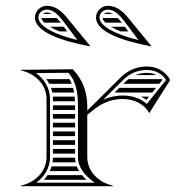

<svg xmlns="http://www.w3.org/2000/svg" viewBox="-20 -640 625 660"><path d="M122.2 -578C123 -573.3 126.5 -567.8 132.6 -562H188.8C188.4 -562.4 188.1 -562.9 187.8 -563.3C183.5 -568.7 179.2 -573.7 175.1 -578ZM151.7 -548C160.6 -542.6 171.4 -537.2 184.2 -532H211.2C207.2 -537.3 203.2 -542.7 199.2 -548ZM127.7 -592H158.1C152.5 -595.2 146.9 -597 141 -597C135.7 -597 131.1 -595 127.7 -592ZM332.2 -578C333 -573.3 336.5 -567.8 342.6 -562H398.8C398.4 -562.4 398.1 -562.9 397.8 -563.3C393.5 -568.7 389.2 -573.7 385.1 -578ZM361.7 -548C370.6 -542.6 381.4 -537.2 394.2 -532H421.2L409.2 -548ZM337.7 -592H368.1C362.5 -595.2 356.9 -597 351 -597C345.7 -597 341.1 -595 337.7 -592ZM456 -502.3C375.2 -521.8 322 -550.9 322 -580C322 -595 335.3 -607 351 -607C373 -607 389.7 -589.4 405.7 -569.4ZM289 -481 290 -482 212 -577C192 -602 170 -620 141 -620C119 -620 100 -602 100 -580C100 -531 190 -499 289 -481ZM499 -481 500 -482 422 -577C402 -602 380 -620 351 -620C329 -620 310 -602 310 -580C310 -531 400 -499 499 -481ZM246 -502.3C165.2 -521.8 112 -550.9 112 -580C112 -595 125.3 -607 141 -607C163 -607 179.7 -589.4 195.7 -569.4ZM404.1 -352H527.5L538.4 -365.5C537.7 -366.4 536.9 -367.2 536.2 -368H421.5C417.4 -364.8 413.4 -361.3 409.5 -357.4ZM390 -338 373.9 -322H503.4L516.3 -338ZM445.5 -382H518.1C508.6 -386.9 497.6 -389.4 485.2 -389.4C470.8 -389.4 457.7 -387 445.5 -382ZM492.2 -308H464.5C471.1 -304.8 477.3 -301.1 483.1 -296.7ZM162 -202H238V-218H162ZM162 -188V-172H238V-188ZM162 -158V-142H238V-158ZM162 -128V-112H238V-128ZM162 -292H237.6C237.4 -297.5 237 -302.8 236.5 -308H161.7C161.9 -305.4 162 -302.7 162 -300ZM162 -278V-262H238V-274C238 -275.3 238 -276.7 238 -278ZM162 -248V-232H238V-248ZM139 -368C142.8 -362.9 146.2 -357.6 149.1 -352H226.6C224.4 -357.6 221.9 -363 218.8 -368ZM155.3 -338C157.2 -332.8 158.7 -327.5 159.8 -322H234.6C233.7 -327.5 232.6 -332.8 231.2 -338ZM239.8 -82C238.7 -87.1 238.1 -92.5 238 -98H162C161.9 -92.6 161.4 -87.2 160.5 -82ZM243.9 -68H157.3C155.6 -62.5 153.5 -57.1 151.1 -52H251.9C248.7 -57.1 246.1 -62.5 243.9 -68ZM262 -38H143.3C139.6 -32.3 135.4 -26.9 130.9 -22H277.2C271.7 -27.2 266.5 -32.5 262 -38ZM140 -100C140 -52.2 102.9 -13.2 52 -2V0H368V-2C317.1 -13.2 280 -52.2 280 -100V-245.1L302 -263C333 -288.2 368.5 -299.7 401 -299.7C441.4 -299.7 477 -281.9 493 -251L565 -365C549.2 -394.8 519.6 -411.4 485.2 -411.4C449.7 -411.4 419.4 -398.2 394 -373L280 -259.8V-274C280 -323.8 264.3 -366.7 230 -402L52 -400V-398C102.9 -386.8 140 -347.8 140 -300ZM152 -100V-300C152 -336.8 132 -368.7 103.6 -388.6L214.9 -389.9C242.9 -359.2 248 -318.7 248 -274V-100C248 -63.8 272.8 -35.3 305.6 -12H104.4C133.5 -32.7 152 -63.9 152 -100ZM334.7 -297.2 402.5 -364.5C425.9 -387.7 452.8 -399.4 485.2 -399.4C513.5 -399.4 536.6 -387 551 -365.2L484.6 -282.6C462.9 -302.4 433.7 -311.7 401 -311.7C379.5 -311.7 356.7 -307 334.7 -297.2Z"/></svg>

Font: SortefaxS02
Style: Medium
Weight: 500
Designer: gluk
Foundry: gluk
Version: Version 0.261